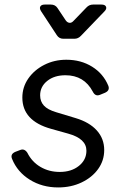

<svg xmlns="http://www.w3.org/2000/svg" viewBox="-20 -810 550 842"><path d="M235 12Q165 12 110.5 -22Q56 -56 33 -113Q24 -134 47 -144L68 -152Q87 -160 100 -140Q120 -100 157.5 -78Q195 -56 242 -56Q293 -56 326 -82.5Q359 -109 359 -149Q359 -202 279 -224L204 -245Q78 -280 78 -382Q78 -428 104 -465.5Q130 -503 174 -525.5Q218 -548 271 -548Q335 -548 384 -517.5Q433 -487 455 -434Q463 -413 440 -403L418 -394Q398 -386 387 -408Q349 -480 267 -480Q218 -480 187 -455Q156 -430 156 -392Q156 -365 172.5 -347Q189 -329 226 -318L312 -292Q372 -274 404.5 -238Q437 -202 437 -152Q437 -106 410.5 -69Q384 -32 338 -10Q292 12 235 12ZM258 -640Q239 -640 229 -656L160 -761Q152 -774 157 -782Q162 -790 176 -790H203Q222 -790 232 -775L268 -721Q275 -711 284.5 -710Q294 -709 302 -718L359 -777Q371 -790 388 -790H425Q441 -790 445 -780.5Q449 -771 438 -760L335 -653Q323 -640 306 -640Z"/></svg>

Font: Pitagon Sans Text
Style: Italic
Weight: 400
Italic angle: -8°
Designer: Travis Tran
Foundry: Pitagon
Version: Version 1.001; ttfautohint (v1.8.4.7-5d5b);gftools[0.9.26]